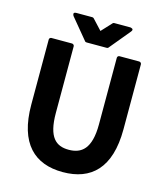

<svg xmlns="http://www.w3.org/2000/svg" viewBox="-124 -928 903 1046"><g transform="rotate(15 327.5 -404.5)"><path d="M68 -287C68 -67 170 24 328 24C487 24 588 -67 588 -287V-654C588 -659 583 -666 575 -666H464C459 -666 452 -662 452 -654V-278C452 -140 400 -102 328 -102C257 -102 209 -139 209 -278V-654C209 -659 204 -666 196 -666H80C75 -666 68 -662 68 -654ZM390 -833C387 -833 383 -832 381 -829L328 -772L275 -829C273 -831 270 -833 266 -833H176C151 -833 166 -812 166 -812L262 -696C264 -693 268 -692 272 -692H384C388 -692 392 -693 394 -696L490 -812C506 -831 480 -833 480 -833Z"/></g></svg>

Font: Falling Sky
Style: Bd
Weight: 700
Designer: Paul D. Hunt
Foundry: Adobe Systems Incorporated
Version: Version 1.02